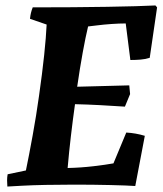

<svg xmlns="http://www.w3.org/2000/svg" viewBox="-20 -677 596 704"><path d="M7 7Q6 -4 6 -15.5Q6 -27 8 -38L75 -52Q86 -105 99.5 -179Q113 -253 123 -325Q135 -409 142 -475.5Q149 -542 151 -587L90 -608Q92 -630 100 -650Q254 -650 373 -652Q492 -654 550 -657L556 -650L529 -465Q514 -460 495.5 -458.5Q477 -457 458 -457L441 -591Q417 -591 388.5 -589Q360 -587 336.5 -584Q313 -581 303 -580Q294 -543 283.5 -485.5Q273 -428 263 -359L454 -364L457 -332L438 -286Q394 -289 346.5 -291.5Q299 -294 255 -295Q247 -238 240 -178.5Q233 -119 228 -61Q276 -62 322.5 -67.5Q369 -73 396 -78L443 -191Q478 -189 511 -179L476 5Q447 3 384.5 1.5Q322 0 251 0Q196 0 147 1Q98 2 61 4Q24 6 7 7Z"/></svg>

Font: Labrada
Style: Bold Italic
Weight: 700
Italic angle: -7°
Designer: Mercedes Jáuregui
Foundry: Omnibus-Type Team
Version: Version 1.000; ttfautohint (v1.8.4.7-5d5b)